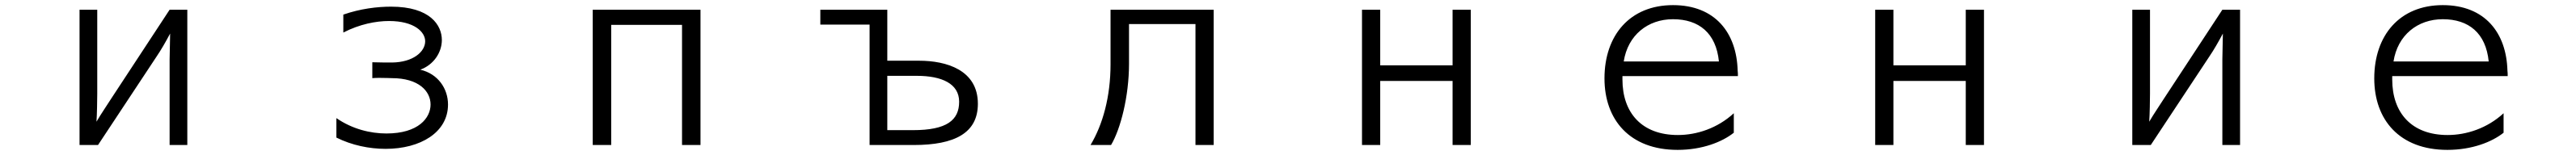

<svg xmlns="http://www.w3.org/2000/svg" viewBox="-20 -536 10040 605"><path d="M710 30V-498H641L414 -152C399 -128 374 -92 356 -61C358 -87 359 -150 359 -170V-498H290V30H362L590 -315C607 -340 625 -371 643 -405L641 -304V30Z M1291 1C1351 31 1419 45 1483 45C1618 45 1726 -19 1726 -128C1726 -190 1687 -248 1618 -264C1670 -283 1702 -331 1702 -380C1702 -437 1657 -510 1504 -510C1450 -510 1384 -502 1318 -479V-409C1382 -442 1446 -454 1496 -454C1595 -454 1637 -411 1637 -375C1637 -334 1590 -293 1508 -292C1493 -292 1459 -292 1431 -293V-231C1440 -232 1451 -232 1461 -232C1483 -232 1503 -231 1507 -231C1612 -231 1658 -180 1658 -128C1658 -76 1611 -15 1486 -15C1424 -15 1353 -32 1291 -75Z M2710 30V-498H2290V30H2362V-439H2638V30Z M3541 30C3701 30 3791 -17 3791 -131C3791 -263 3668 -299 3562 -299H3438V-498H3177V-440H3369V30ZM3438 -28V-240H3553C3651 -240 3718 -209 3718 -139C3718 -67 3670 -28 3538 -28Z M4710 30V-498H4308V-285C4308 -159 4278 -50 4230 30H4310C4347 -32 4380 -160 4380 -287V-442H4639V30Z M5712 30V-498H5641V-281H5359V-498H5288V30H5359V-220H5641V30Z M6737 -94C6673 -35 6592 -9 6519 -9C6378 -9 6303 -96 6303 -226V-239H6753C6753 -244 6753 -256 6752 -261C6748 -407 6665 -516 6500 -516C6332 -516 6233 -398 6233 -230C6233 -69 6331 49 6518 49C6614 49 6692 18 6737 -18ZM6308 -296C6324 -399 6402 -461 6500 -461C6601 -461 6668 -407 6679 -296Z M7712 30V-498H7641V-281H7359V-498H7288V30H7359V-220H7641V30Z M8710 30V-498H8641L8414 -152C8399 -128 8374 -92 8356 -61C8358 -87 8359 -150 8359 -170V-498H8290V30H8362L8590 -315C8607 -340 8625 -371 8643 -405L8641 -304V30Z M9737 -94C9673 -35 9592 -9 9519 -9C9378 -9 9303 -96 9303 -226V-239H9753C9753 -244 9753 -256 9752 -261C9748 -407 9665 -516 9500 -516C9332 -516 9233 -398 9233 -230C9233 -69 9331 49 9518 49C9614 49 9692 18 9737 -18ZM9308 -296C9324 -399 9402 -461 9500 -461C9601 -461 9668 -407 9679 -296Z"/></svg>

Font: LINE Seed JP_OTF Regular
Style: Regular
Weight: 400
Designer: LY Corporation & Fontrix & Fontworks
Version: Version 1.002